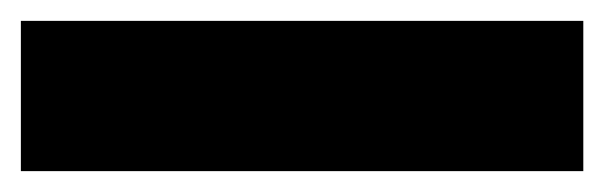

<svg xmlns="http://www.w3.org/2000/svg" viewBox="-20 41 579 184"><path d="M539 61V205H0V61Z"/></svg>

Font: Prodigy Sans
Style: Bold
Weight: 700
Designer: Wei Huang
Foundry: Wei Huang
Version: Version 1.003; ttfautohint (v1.8.3)